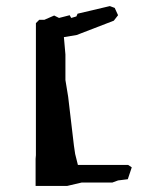

<svg xmlns="http://www.w3.org/2000/svg" viewBox="-20 -525 491 631"><path d="M413 25 401 17H236L227 -19L223 -46L204 -207L195 -262V-346L190 -403L232 -410L354 -457L368 -475L357 -499L341 -505L235 -480L231 -471L214 -466L209 -475L174 -466L158 -474L126 -460H109L98 -449V-15L97 -3V86H201L248 75H349L368 68L400 64Z"/></svg>

Font: Dokdo
Style: Regular
Weight: 400
Version: Version 2.00